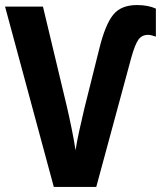

<svg xmlns="http://www.w3.org/2000/svg" viewBox="-20 -740 640 760"><path d="M361 0 500 -513Q514 -563 527.5 -582.5Q541 -602 566 -602Q578 -602 597 -595V-706Q566 -720 522 -720Q459 -720 428 -681.5Q397 -643 374 -551L314 -311Q306 -277 295 -228Q284 -179 279 -145Q274 -180 263.5 -231.5Q253 -283 244 -321L150 -714H0L193 0Z"/></svg>

Font: Noto Sans Mono UI
Style: Bold
Weight: 700
Designer: Monotype Design team
Foundry: Monotype Imaging Inc.
Version: 1.000